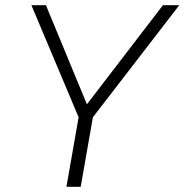

<svg xmlns="http://www.w3.org/2000/svg" viewBox="-20 -720 711 740"><path d="M283 -268 101 -700H157L315 -318L608 -700H671L338 -268L291 0H236Z"/></svg>

Font: Bai Jamjuree Light
Style: Italic
Weight: 300
Italic angle: -10°
Version: Version 1.000; ttfautohint (v1.6)